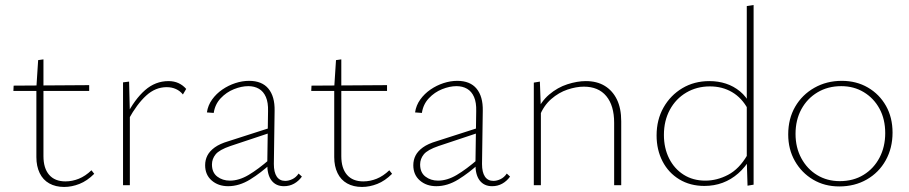

<svg xmlns="http://www.w3.org/2000/svg" viewBox="-20 -733 3600 760"><path d="M234 7Q200 7 175 -7Q150 -21 137 -48Q124 -75 124 -111V-387L131 -495L152 -498V-115Q152 -67 174.5 -41Q197 -15 239 -15Q266 -15 292 -25.5Q318 -36 342 -59L353 -45Q325 -17 294.5 -5Q264 7 234 7ZM333 -373H33L34 -394L333 -396Z M467 0V-407L491 -410L494 -288V0ZM489 -261 480 -275Q513 -340 554 -376Q595 -412 647 -412Q669 -412 686.5 -404Q704 -396 717 -381L704 -359Q693 -373 676.5 -380.5Q660 -388 640 -388Q595 -388 558.5 -354.5Q522 -321 489 -261Z M1104 4Q1072 4 1054.5 -19Q1037 -42 1038 -87L1041 -293Q1042 -327 1032.5 -349Q1023 -371 1005 -381.5Q987 -392 963 -392Q936 -392 906 -380Q876 -368 853.5 -344Q831 -320 826 -286L799 -288Q803 -316 819.5 -339Q836 -362 860 -378.5Q884 -395 911.5 -404Q939 -413 966 -413Q1017 -413 1042.5 -382Q1068 -351 1067 -295L1064 -84Q1064 -51 1075.5 -34Q1087 -17 1109 -17Q1123 -17 1137.5 -24Q1152 -31 1162 -46L1175 -34Q1162 -16 1144 -6Q1126 4 1104 4ZM883 4Q844 4 818 -18.5Q792 -41 792 -79Q792 -100 801 -117.5Q810 -135 830 -149.5Q850 -164 884 -174L1052 -228L1057 -210L892 -155Q848 -140 833.5 -122Q819 -104 819 -82Q819 -50 840 -34Q861 -18 890 -18Q926 -18 964 -40.5Q1002 -63 1048 -103L1054 -87Q1013 -49 970 -22.5Q927 4 883 4Z M1413 7Q1379 7 1354 -7Q1329 -21 1316 -48Q1303 -75 1303 -111V-387L1310 -495L1331 -498V-115Q1331 -67 1353.5 -41Q1376 -15 1418 -15Q1445 -15 1471 -25.5Q1497 -36 1521 -59L1532 -45Q1504 -17 1473.5 -5Q1443 7 1413 7ZM1512 -373H1212L1213 -394L1512 -396Z M1928 4Q1896 4 1878.5 -19Q1861 -42 1862 -87L1865 -293Q1866 -327 1856.5 -349Q1847 -371 1829 -381.5Q1811 -392 1787 -392Q1760 -392 1730 -380Q1700 -368 1677.5 -344Q1655 -320 1650 -286L1623 -288Q1627 -316 1643.5 -339Q1660 -362 1684 -378.5Q1708 -395 1735.5 -404Q1763 -413 1790 -413Q1841 -413 1866.5 -382Q1892 -351 1891 -295L1888 -84Q1888 -51 1899.5 -34Q1911 -17 1933 -17Q1947 -17 1961.5 -24Q1976 -31 1986 -46L1999 -34Q1986 -16 1968 -6Q1950 4 1928 4ZM1707 4Q1668 4 1642 -18.5Q1616 -41 1616 -79Q1616 -100 1625 -117.5Q1634 -135 1654 -149.5Q1674 -164 1708 -174L1876 -228L1881 -210L1716 -155Q1672 -140 1657.5 -122Q1643 -104 1643 -82Q1643 -50 1664 -34Q1685 -18 1714 -18Q1750 -18 1788 -40.5Q1826 -63 1872 -103L1878 -87Q1837 -49 1794 -22.5Q1751 4 1707 4Z M2411 0V-247Q2411 -315 2380 -352.5Q2349 -390 2291 -390Q2261 -390 2226.5 -378.5Q2192 -367 2162 -341Q2132 -315 2115 -272L2101 -283Q2120 -330 2153.5 -358.5Q2187 -387 2226 -399.5Q2265 -412 2299 -412Q2343 -412 2374 -393Q2405 -374 2422 -339Q2439 -304 2439 -253V0ZM2093 0V-406L2117 -410L2121 -300V0Z M2768 3Q2712 3 2669 -23Q2626 -49 2602.5 -94.5Q2579 -140 2579 -197Q2579 -259 2606.5 -307.5Q2634 -356 2681 -384Q2728 -412 2788 -412Q2823 -412 2853.5 -402Q2884 -392 2909 -371.5Q2934 -351 2950 -319L2940 -302Q2916 -346 2877.5 -368.5Q2839 -391 2790 -391Q2738 -391 2696.5 -366.5Q2655 -342 2631.5 -298.5Q2608 -255 2608 -199Q2608 -147 2628.5 -106Q2649 -65 2686 -41.5Q2723 -18 2772 -18Q2818 -18 2862 -41Q2906 -64 2938 -119L2952 -108Q2930 -71 2902 -46.5Q2874 -22 2840.5 -9.5Q2807 3 2768 3ZM2939 2 2936 -97V-709L2963 -713V-2Z M3302 5Q3244 5 3198.5 -22Q3153 -49 3126.5 -95.5Q3100 -142 3100 -201Q3100 -263 3127.5 -310.5Q3155 -358 3203.5 -385.5Q3252 -413 3312 -413Q3370 -413 3415.5 -386.5Q3461 -360 3487 -314Q3513 -268 3513 -208Q3513 -147 3486 -98.5Q3459 -50 3411 -22.5Q3363 5 3302 5ZM3304 -16Q3358 -16 3398.5 -41Q3439 -66 3461.5 -109Q3484 -152 3484 -206Q3484 -261 3461.5 -302.5Q3439 -344 3399.5 -368Q3360 -392 3310 -392Q3257 -392 3216 -367.5Q3175 -343 3152 -300.5Q3129 -258 3129 -203Q3129 -149 3152 -106.5Q3175 -64 3214.5 -40Q3254 -16 3304 -16Z"/></svg>

Font: Ysabeau Office Thin
Style: Regular
Weight: 250
Designer: Christian Thalmann (Catharsis Fonts)
Version: Version 2.001;gftools[0.9.30]; featfreeze: tnum,lnum,ss02